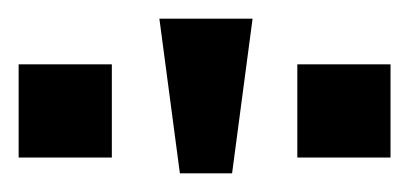

<svg xmlns="http://www.w3.org/2000/svg" viewBox="-20 -721 440 206"><path d="M0 -652H100V-552H0ZM299 -652H399V-552H299ZM151 -701H251L229 -535H173Z"/></svg>

Font: Tokeely Brookings
Style: Regular
Weight: 400
Designer: Peter Wiegel
Foundry: Peter Wiegel
Version: Version 2.001